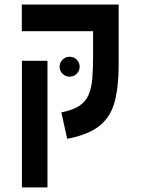

<svg xmlns="http://www.w3.org/2000/svg" viewBox="-20 -606 626 851"><path d="M505.9 -585.9V-318.4Q505.9 -222.2 488.5 -155.8Q471.2 -89.4 422.4 -49.3Q373.5 -9.3 277.8 9.3L252 -107.9Q302.7 -117.7 331.3 -136.7Q359.9 -155.8 372.8 -185.8Q385.7 -215.8 389.2 -259Q392.6 -302.2 392.6 -360.8V-467.8H76.7V-585.9ZM190.4 224.6H77.1V-336.4H190.4ZM288.6 -266.1Q270.5 -266.1 257.3 -279.1Q244.1 -292 244.1 -310.1Q244.1 -328.6 257.3 -341.6Q270.5 -354.5 288.6 -354.5Q307.1 -354.5 320.1 -341.6Q333 -328.6 333 -310.1Q333 -292 320.1 -279.1Q307.1 -266.1 288.6 -266.1Z"/></svg>

Font: Cascadia Mono PL SemiBold
Style: Regular
Weight: 600
Monospace: yes
Designer: Aaron Bell
Foundry: Saja Typeworks
Version: Version 2404.023; ttfautohint (v1.8.4)